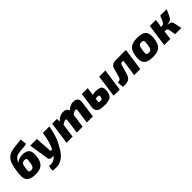

<svg xmlns="http://www.w3.org/2000/svg" viewBox="322 -2273 4032 4032"><g transform="rotate(-45 2338.0 -257.0)"><path d="M573 -730 589 -585Q527 -569 448.5 -566Q370 -563 335 -554Q261 -535 228 -481Q206 -454 194 -415Q264 -480 367 -480Q492 -480 534.5 -422Q577 -364 561 -238Q544 -106 479.5 -47Q415 12 283 12Q226 12 183.5 2.5Q141 -7 113 -21.5Q85 -36 68 -62Q51 -88 43.5 -112Q36 -136 35.5 -175Q35 -214 37.5 -244Q40 -274 47 -321Q56 -385 66 -429.5Q76 -474 92.5 -519Q109 -564 132 -594Q155 -624 189.5 -648.5Q224 -673 270 -687Q327 -704 427 -712.5Q527 -721 573 -730ZM372 -253Q383 -326 374.5 -347Q366 -368 327 -368Q275 -368 254 -341Q233 -314 222 -239Q211 -163 220 -139.5Q229 -116 271 -116Q317 -116 338.5 -144Q360 -172 372 -253Z M1001 -497H1194Q1167 -355 1133 -252.5Q1099 -150 1030 -32Q1007 10 983.5 43.5Q960 77 928.5 110Q897 143 862.5 164Q828 185 784.5 201Q741 217 692.5 216Q644 215 584 205L597 85Q733 108 822 0H756Q731 0 714 -14.5Q697 -29 694 -52L624 -497H822L846 -130Q848 -114 863 -114H893Q965 -254 1001 -497Z M1417 -497 1420 -418Q1514 -511 1609 -511Q1715 -511 1734 -430Q1819 -511 1911 -511Q1982 -511 2015.5 -473.5Q2049 -436 2039 -369L1988 0H1808L1852 -318Q1857 -357 1825 -357Q1786 -357 1727 -308L1684 0H1510L1554 -318Q1558 -340 1551.5 -348.5Q1545 -357 1528 -357Q1491 -357 1429 -311L1387 0H1206L1276 -497Z M2332 -497 2307 -321Q2355 -334 2397 -334Q2510 -332 2548 -296.5Q2586 -261 2572 -157Q2559 -60 2505 -25Q2451 10 2334 10Q2291 10 2261 7.5Q2231 5 2198 -5Q2165 -15 2145.5 -32Q2126 -49 2115 -80.5Q2104 -112 2109 -155L2157 -497ZM2856 -497 2786 0H2604L2673 -497ZM2293 -221 2284 -154Q2280 -132 2292.5 -123Q2305 -114 2331 -114Q2362 -114 2375 -126Q2388 -138 2393 -171Q2399 -207 2391.5 -217.5Q2384 -228 2352 -228Q2320 -228 2293 -221Z M3466 -497 3396 0H3215L3268 -376H3232Q3209 -376 3197 -365.5Q3185 -355 3178 -327Q3142 -199 3118 -118Q3074 37 2873 4L2863 -133Q2912 -137 2929 -149Q2944 -160 2952 -181Q2979 -250 3008 -376Q3022 -438 3059.5 -467.5Q3097 -497 3164 -497Z M3813 -511Q3959 -511 4017 -448.5Q4075 -386 4054 -241Q4035 -101 3969.5 -44.5Q3904 12 3761 12Q3616 12 3557 -50Q3498 -112 3518 -255Q3538 -397 3603.5 -454Q3669 -511 3813 -511ZM3810 -383Q3761 -383 3741 -355.5Q3721 -328 3708 -241Q3696 -164 3707.5 -139.5Q3719 -115 3767 -115Q3815 -115 3834.5 -142.5Q3854 -170 3867 -255Q3878 -333 3867 -358Q3856 -383 3810 -383Z M4467 -259 4466 -253Q4545 -242 4563.5 -213Q4582 -184 4610 -27Q4613 -9 4615 0H4432Q4409 -142 4397.5 -169.5Q4386 -197 4344 -197H4309Q4313 -171 4310 -153L4288 0H4107L4177 -497H4357L4341 -377Q4337 -349 4327 -317H4342Q4395 -317 4415.5 -344Q4436 -371 4485 -497H4676Q4671 -486 4662 -465Q4638 -410 4628 -387.5Q4618 -365 4601.5 -336Q4585 -307 4577 -299.5Q4569 -292 4550 -280.5Q4531 -269 4514.5 -266Q4498 -263 4467 -259Z"/></g></svg>

Font: Ezarion Extra Bold
Style: Italic
Weight: 800
Italic angle: -8°
Designer: Natanael Gama
Version: Version 1.001;PS 001.001;hotconv 1.0.70;makeotf.lib2.5.58329